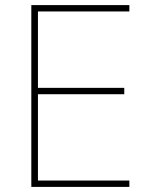

<svg xmlns="http://www.w3.org/2000/svg" viewBox="-20 -734 590 754"><path d="M488 0V-25H129V-364H468V-389H129V-689H488V-714H103V0Z"/></svg>

Font: Noto Sans Gurmukhi Thin
Style: Regular
Weight: 100
Designer: Jelle Bosma - Monotype Design Team
Foundry: Monotype Imaging Inc.
Version: Version 2.004